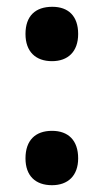

<svg xmlns="http://www.w3.org/2000/svg" viewBox="-20 -534 304 565"><path d="M55 -434C55 -382 85 -354 133 -354C180 -354 210 -382 210 -434C210 -487 181 -514 134 -514C84 -514 55 -487 55 -434ZM55 -68C55 -17 84 11 133 11C180 11 210 -17 210 -68C210 -121 181 -149 133 -149C84 -149 55 -121 55 -68Z"/></svg>

Font: Noto Sans Armenian Condensed
Style: Bold
Weight: 700
Width: 3
Designer: Monotype Design Team
Foundry: Monotype Imaging Inc.
Version: Version 2.008